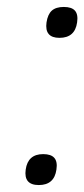

<svg xmlns="http://www.w3.org/2000/svg" viewBox="-20 -528 245 558"><path d="M105.5 -80.1Q128.4 -80.1 137.9 -69.1Q147.5 -58.1 144 -35.2Q137.7 9.8 92.8 9.8Q48.3 9.8 54.7 -35.2Q61 -80.1 105.5 -80.1ZM204.1 -462.9Q197.8 -418 152.8 -418Q108.9 -418 115.2 -462.9Q118.7 -486.3 130.6 -497.1Q142.6 -507.8 165.5 -507.8Q188.5 -507.8 198 -496.8Q207.5 -485.8 204.1 -462.9Z"/></svg>

Font: Fivo Sans Light
Style: Regular
Weight: 300
Designer: Alexander Slobzheninov
Foundry: Alexander Slobzheninov
Version: 1.0